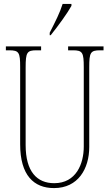

<svg xmlns="http://www.w3.org/2000/svg" viewBox="-20 -951 560 981"><path d="M234 -784V-771H239C277 -818 326 -886 345 -921V-931H300C286 -886 264 -843 234 -784ZM256 10C379 10 436 -89 436 -200V-607C436 -683 442 -694 492 -694H509V-714H328V-694H352C402 -694 408 -683 408 -607V-202C408 -114 369 -15 257 -15C169 -15 111 -74 111 -210V-606C111 -684 118 -694 167 -694H190V-714H10V-694H27C77 -694 83 -683 83 -609V-214C83 -55 153 10 256 10Z"/></svg>

Font: Noto Serif Lao ExtraCondensed Thin
Style: Regular
Weight: 100
Width: 2
Designer: Monotype Design Team
Foundry: Monotype Imaging Inc.
Version: Version 2.003